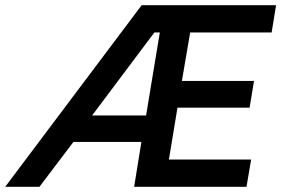

<svg xmlns="http://www.w3.org/2000/svg" viewBox="-53 -720 1085 740"><path d="M493 -700H1011L994 -595H680L648 -408H926L909 -305H631L598 -105H915L897 0H464L492 -173H230L99 0H-33ZM510 -275 563 -595H542L302 -275Z"/></svg>

Font: Oak Sans Semibold
Style: Italic
Weight: 600
Italic angle: -9.49998°
Foundry: Erik Kennedy, Walven
Version: Version 1.000